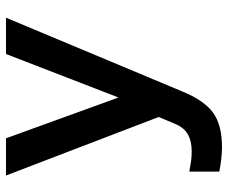

<svg xmlns="http://www.w3.org/2000/svg" viewBox="-80 -461 760 640"><g transform="rotate(-90 300.0 -141.0)"><path d="M129 219Q111 219 89.5 216.5Q68 214 48 210V110Q69 114 83.5 116Q98 118 116 118Q150 118 172.5 105Q195 92 207 63L230 8L35 -501H159L295 -126L440 -501H561L315 87Q285 160 244 189.5Q203 219 129 219Z"/></g></svg>

Font: Red Hat Mono Medium
Style: Regular
Weight: 500
Monospace: yes
Designer: Pentagram, MCKL
Foundry: Pentagram, MCKL
Version: Version 1.023; ttfautohint (v1.8.3)